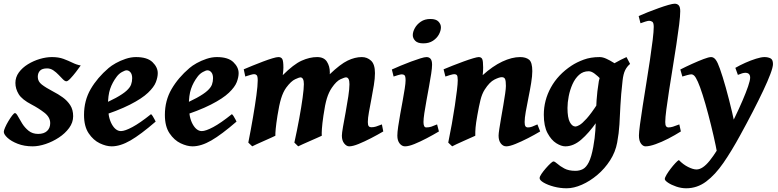

<svg xmlns="http://www.w3.org/2000/svg" viewBox="-32 -762 4157 1026"><path d="M399.4 -412.1Q389.2 -397.5 373.8 -377.4Q358.4 -357.4 344.2 -342.5Q330.1 -327.6 322.8 -327.6Q314.9 -327.6 304.4 -338.1Q293.9 -348.6 281.2 -362.1Q268.6 -375.5 253.2 -386Q237.8 -396.5 219.7 -396.5Q192.9 -396.5 181.4 -384Q169.9 -371.6 169.9 -351.1Q169.9 -326.7 191.4 -310.1Q212.9 -293.5 252 -272.9Q278.8 -259.3 303.2 -241.7Q327.6 -224.1 343.3 -200Q358.9 -175.8 358.9 -141.1Q358.9 -107.4 337.4 -78.1Q315.9 -48.8 282.5 -26.9Q249 -4.9 211.7 7.6Q174.3 20 142.6 20Q97.7 20 62.7 6.3Q27.8 -7.3 8.1 -25.6Q-11.7 -43.9 -11.7 -57.6Q-11.7 -64.9 -4.6 -81.1Q2.4 -97.2 12.9 -114.7Q23.4 -132.3 33.2 -145Q43 -157.7 47.9 -157.7Q54.7 -157.7 63.7 -140.9Q72.8 -124 86.4 -102.1Q100.1 -80.1 120.8 -63.2Q141.6 -46.4 171.9 -46.4Q202.6 -46.4 219.5 -62Q236.3 -77.6 236.3 -104Q236.3 -135.7 205.1 -159.9Q173.8 -184.1 137.2 -203.1Q85.4 -230 67.9 -258.8Q50.3 -287.6 50.3 -318.8Q50.3 -349.6 68.8 -375Q87.4 -400.4 117.2 -418.7Q147 -437 180.9 -447Q214.8 -457 245.6 -457Q281.2 -457 307.4 -447.3Q333.5 -437.5 355.5 -426.8Q377.4 -416 399.4 -412.1Z M811 -371.1Q811 -349.6 801 -323.2Q791 -296.9 759 -266.4Q727.1 -235.8 662.6 -202.9Q598.1 -169.9 488.8 -135.3L485.4 -190.9Q549.3 -218.3 587.2 -239Q625 -259.8 643.8 -276.9Q662.6 -293.9 668.5 -310.1Q674.3 -326.2 674.3 -344.2Q674.3 -364.3 665.5 -375.2Q656.7 -386.2 644 -386.2Q636.2 -386.2 619.9 -377.2Q603.5 -368.2 591.8 -352.5Q568.4 -321.8 556.6 -287.1Q544.9 -252.4 544.9 -198.7Q544.9 -135.3 565.4 -98.4Q585.9 -61.5 614.3 -61.5Q635.3 -61.5 675.5 -83Q715.8 -104.5 774.9 -151.9Q778.8 -149.9 784.2 -141.1Q789.6 -132.3 794.2 -123.5Q798.8 -114.7 799.8 -112.3Q719.7 -43 665.3 -11.5Q610.8 20 564.5 20Q535.6 20 501.2 3.7Q466.8 -12.7 441.9 -49.6Q417 -86.4 417 -147.9Q417 -224.6 452.6 -285.9Q488.3 -347.2 548.3 -398.4Q563 -411.1 586.9 -424.6Q610.8 -438 639.2 -447.5Q667.5 -457 694.8 -457Q754.9 -457 783 -429.9Q811 -402.8 811 -371.1Z M1243.2 -371.1Q1243.2 -349.6 1233.2 -323.2Q1223.1 -296.9 1191.2 -266.4Q1159.2 -235.8 1094.7 -202.9Q1030.3 -169.9 920.9 -135.3L917.5 -190.9Q981.4 -218.3 1019.3 -239Q1057.1 -259.8 1075.9 -276.9Q1094.7 -293.9 1100.6 -310.1Q1106.4 -326.2 1106.4 -344.2Q1106.4 -364.3 1097.7 -375.2Q1088.9 -386.2 1076.2 -386.2Q1068.4 -386.2 1052 -377.2Q1035.6 -368.2 1023.9 -352.5Q1000.5 -321.8 988.8 -287.1Q977.1 -252.4 977.1 -198.7Q977.1 -135.3 997.6 -98.4Q1018.1 -61.5 1046.4 -61.5Q1067.4 -61.5 1107.7 -83Q1147.9 -104.5 1207 -151.9Q1210.9 -149.9 1216.3 -141.1Q1221.7 -132.3 1226.3 -123.5Q1231 -114.7 1231.9 -112.3Q1151.9 -43 1097.4 -11.5Q1043 20 996.6 20Q967.8 20 933.3 3.7Q898.9 -12.7 874 -49.6Q849.1 -86.4 849.1 -147.9Q849.1 -224.6 884.8 -285.9Q920.4 -347.2 980.5 -398.4Q995.1 -411.1 1019 -424.6Q1043 -438 1071.3 -447.5Q1099.6 -457 1127 -457Q1187 -457 1215.1 -429.9Q1243.2 -402.8 1243.2 -371.1Z M2016.1 -59.6Q1986.3 -42 1950.9 -23.7Q1915.5 -5.4 1884.3 7.3Q1853 20 1834 20Q1819.8 20 1807.4 4.6Q1794.9 -10.7 1794.9 -37.1Q1794.9 -50.3 1801 -85Q1807.1 -119.6 1815.2 -163.1Q1823.2 -206.5 1829.3 -247.1Q1835.4 -287.6 1835.4 -312Q1835.4 -348.6 1816.9 -348.6Q1809.6 -348.6 1787.6 -338.6Q1765.6 -328.6 1741.2 -293Q1725.1 -269.5 1714.8 -236.3Q1704.6 -203.1 1696.3 -144Q1689.9 -99.6 1688.2 -73.7Q1686.5 -47.9 1687.5 -36.6Q1680.7 -33.2 1662.8 -25.4Q1645 -17.6 1624 -8.3Q1603 1 1585.4 8.8Q1567.9 16.6 1561.5 20L1541 0Q1555.7 -66.4 1567.1 -128.9Q1578.6 -191.4 1585.2 -240Q1591.8 -288.6 1591.8 -312.5Q1591.8 -348.6 1572.8 -348.6Q1567.4 -348.6 1545.4 -338.6Q1523.4 -328.6 1497.6 -293.9Q1481 -271 1470.2 -235.8Q1459.5 -200.7 1450.7 -144Q1443.8 -99.6 1441.4 -74Q1439 -48.3 1439.5 -36.6Q1433.1 -33.2 1415.5 -25.4Q1397.9 -17.6 1377.2 -8.3Q1356.4 1 1339.1 8.8Q1321.8 16.6 1315.9 20L1294.9 0Q1308.6 -68.8 1319.8 -134.5Q1331.1 -200.2 1338.1 -252.2Q1345.2 -304.2 1345.2 -332Q1345.2 -354.5 1339.8 -360.1Q1334.5 -365.7 1326.2 -365.7Q1320.3 -365.7 1308.8 -362.5Q1297.4 -359.4 1288.1 -356.2Q1278.8 -353 1278.8 -353L1270.5 -391.6Q1291 -400.4 1318.6 -411.6Q1346.2 -422.9 1374 -433.3Q1401.9 -443.8 1423.8 -450.4Q1445.8 -457 1455.6 -457Q1470.7 -457 1476.6 -446.3Q1482.4 -435.5 1482.4 -400.9Q1482.4 -385.3 1479 -360.4Q1537.1 -418.5 1579.8 -437.7Q1622.6 -457 1662.6 -457Q1699.2 -457 1714.8 -432.6Q1730.5 -408.2 1730.5 -376Q1730.5 -375 1730.5 -372.1Q1730.5 -369.1 1730 -365.2Q1786.6 -419.4 1825.7 -438.2Q1864.7 -457 1901.4 -457Q1930.2 -457 1950.9 -437.7Q1971.7 -418.5 1971.7 -371.1Q1971.7 -343.3 1965.8 -306.9Q1960 -270.5 1952.6 -232.9Q1945.3 -195.3 1939.5 -162.8Q1933.6 -130.4 1933.6 -109.9Q1933.6 -93.3 1938.5 -87.6Q1943.4 -82 1951.7 -82Q1965.8 -82 1977.3 -85.7Q1988.8 -89.4 2008.8 -97.2Z M2324.2 -616.2Q2324.2 -598.1 2313.5 -578.1Q2302.7 -558.1 2281.7 -544.2Q2260.7 -530.3 2230 -530.3Q2200.2 -530.3 2187 -543.9Q2173.8 -557.6 2173.8 -574.2Q2173.8 -591.8 2184.8 -611.8Q2195.8 -631.8 2216.8 -646.2Q2237.8 -660.6 2268.1 -660.6Q2297.9 -660.6 2311 -646.7Q2324.2 -632.8 2324.2 -616.2ZM2313.5 -59.6Q2283.2 -41.5 2248.3 -23.2Q2213.4 -4.9 2182.6 7.6Q2151.9 20 2132.3 20Q2115.7 20 2103.5 4.6Q2091.3 -10.7 2091.3 -37.1Q2091.3 -54.7 2095.7 -85.2Q2100.1 -115.7 2106.7 -152.1Q2113.3 -188.5 2119.9 -224.4Q2126.5 -260.3 2130.9 -289.1Q2135.3 -317.9 2135.3 -332Q2135.3 -354.5 2129.9 -359.6Q2124.5 -364.7 2115.2 -364.7Q2109.4 -364.7 2095.7 -360.8Q2082 -356.9 2071.3 -353L2062 -390.6Q2082.5 -399.9 2109.9 -411.4Q2137.2 -422.9 2165 -433.1Q2192.9 -443.4 2214.8 -450.2Q2236.8 -457 2247.1 -457Q2260.7 -457 2268.8 -447.8Q2276.9 -438.5 2276.9 -416Q2276.9 -398.9 2272.2 -368.2Q2267.6 -337.4 2260.7 -300.3Q2253.9 -263.2 2247.1 -225.8Q2240.2 -188.5 2235.6 -157.7Q2231 -127 2231 -109.9Q2231 -81.1 2245.6 -81.1Q2260.7 -81.1 2272.5 -85Q2284.2 -88.9 2303.7 -97.2Z M2854.5 -59.6Q2825.2 -42 2789.6 -23.7Q2753.9 -5.4 2722.4 7.3Q2690.9 20 2673.3 20Q2656.2 20 2644.3 4.6Q2632.3 -10.7 2632.3 -37.1Q2632.3 -47.4 2636.2 -73.2Q2640.1 -99.1 2646 -132.8Q2651.9 -166.5 2657.7 -200.4Q2663.6 -234.4 2667.5 -262Q2671.4 -289.6 2671.4 -302.7Q2671.4 -328.6 2667.2 -339.1Q2663.1 -349.6 2648.9 -349.6Q2636.2 -349.6 2610.1 -336.7Q2584 -323.7 2558.1 -283.2Q2543.5 -260.3 2535.4 -227.3Q2527.3 -194.3 2519 -147Q2511.2 -103.5 2509.3 -80.8Q2507.3 -58.1 2507.8 -36.6Q2501.5 -33.7 2483.9 -25.9Q2466.3 -18.1 2445.6 -8.8Q2424.8 0.5 2407.5 8.5Q2390.1 16.6 2384.3 20L2363.3 0Q2373.5 -48.8 2382.6 -100.1Q2391.6 -151.4 2398.7 -198Q2405.8 -244.6 2409.9 -280.3Q2414.1 -315.9 2414.1 -333Q2414.1 -355.5 2409.2 -360.6Q2404.3 -365.7 2395.5 -365.7Q2389.2 -365.7 2372.3 -360.8Q2355.5 -356 2348.1 -353L2338.4 -391.6Q2358.9 -400.4 2387.5 -411.6Q2416 -422.9 2444.8 -433.3Q2473.6 -443.8 2495.8 -450.4Q2518.1 -457 2525.9 -457Q2539.6 -457 2544.7 -446.8Q2549.8 -436.5 2549.8 -401.9Q2549.8 -391.6 2549.3 -382.1Q2548.8 -372.6 2547.4 -360.4Q2600.6 -408.7 2652.1 -432.9Q2703.6 -457 2747.1 -457Q2777.8 -457 2795.2 -443.1Q2812.5 -429.2 2812.5 -381.8Q2812.5 -356.4 2806.4 -318.8Q2800.3 -281.2 2792 -240.7Q2783.7 -200.2 2777.6 -165.3Q2771.5 -130.4 2771.5 -109.9Q2771.5 -93.3 2775.9 -87.2Q2780.3 -81.1 2789.1 -81.1Q2800.3 -81.1 2811 -85Q2821.8 -88.9 2839.8 -97.2Z M3303.7 -396.5Q3293.5 -389.2 3282.7 -373Q3272 -356.9 3261.7 -338.9Q3251.5 -320.8 3242.9 -308.1Q3234.4 -295.4 3228.5 -295.4Q3221.7 -295.4 3208.5 -308.3Q3195.3 -321.3 3179 -338.4Q3162.6 -355.5 3145.5 -368.4Q3128.4 -381.3 3113.8 -381.3Q3084 -381.3 3062.5 -362.1Q3041 -342.8 3027.3 -312.3Q3013.7 -281.7 3007.1 -247.8Q3000.5 -213.9 3000.5 -185.1Q3000.5 -133.3 3012.9 -109.6Q3025.4 -85.9 3043.5 -85.9Q3050.3 -85.9 3064.5 -93.8Q3078.6 -101.6 3102.5 -127.9Q3126.5 -154.3 3162.1 -209L3157.2 -111.3Q3114.7 -50.8 3073.5 -15.4Q3032.2 20 2988.8 20Q2967.3 20 2940.4 3.2Q2913.6 -13.7 2893.8 -50.8Q2874 -87.9 2874 -148.9Q2874 -226.1 2911.9 -294.7Q2949.7 -363.3 3022 -411.1Q3049.3 -429.2 3086.7 -443.1Q3124 -457 3172.4 -457Q3189 -457 3208 -448.2Q3227.1 -439.5 3245.8 -427.7Q3264.6 -416 3279.8 -406.7Q3294.9 -397.5 3303.7 -396.5ZM3335 -420.4Q3318.4 -406.7 3308.6 -386.7Q3298.8 -366.7 3294.9 -331.5Q3286.1 -254.4 3283.4 -199Q3280.8 -143.6 3278.1 -97.2Q3275.4 -50.8 3266.1 -0.5Q3256.8 50.3 3228.3 94.7Q3199.7 139.2 3160.2 172.6Q3120.6 206.1 3077.4 225.1Q3034.2 244.1 2996.1 244.1Q2961.4 244.1 2928.2 235.4Q2895 226.6 2873.3 213.9Q2851.6 201.2 2851.6 189.9Q2851.6 181.6 2861.6 167Q2871.6 152.3 2885 137Q2898.4 121.6 2909.9 111.1Q2921.4 100.6 2924.8 100.6Q2932.6 100.6 2946.3 113Q2960 125.5 2983.4 138.2Q3006.8 150.9 3043 150.9Q3064.9 150.9 3082.8 141.6Q3100.6 132.3 3114.5 104.7Q3128.4 77.1 3138.2 23.4Q3147 -24.9 3149.4 -64.9Q3151.9 -105 3152.6 -143.6Q3153.3 -182.1 3156 -226.6Q3158.7 -271 3168 -328.1Q3172.9 -358.4 3197.5 -382.8Q3222.2 -407.2 3254.6 -425.8Q3287.1 -444.3 3315.9 -457Z M3606.4 -59.6Q3574.7 -39.6 3539.1 -21.2Q3503.4 -2.9 3471.2 8.5Q3439 20 3417.5 20Q3403.8 20 3393.1 5.1Q3382.3 -9.8 3382.3 -38.1Q3382.3 -54.2 3387.9 -96.7Q3393.6 -139.2 3402.6 -196.8Q3411.6 -254.4 3421.9 -318.1Q3432.1 -381.8 3441.2 -441.9Q3450.2 -502 3455.8 -548.6Q3461.4 -595.2 3461.4 -618.2Q3461.4 -640.6 3453.6 -645.8Q3445.8 -650.9 3436.5 -650.9Q3430.7 -650.9 3416.3 -646.5Q3401.9 -642.1 3390.6 -637.7L3380.9 -676.3Q3401.4 -685.5 3429.9 -696.8Q3458.5 -708 3487.5 -718.5Q3516.6 -729 3539.8 -735.6Q3563 -742.2 3573.2 -742.2Q3586.9 -742.2 3595 -733.4Q3603 -724.6 3603 -702.1Q3603 -676.8 3597.2 -629.9Q3591.3 -583 3582.3 -523.7Q3573.2 -464.4 3563 -401.4Q3552.7 -338.4 3543.7 -280.3Q3534.7 -222.2 3528.8 -177.2Q3522.9 -132.3 3522.9 -109.9Q3522.9 -93.3 3527.6 -87.2Q3532.2 -81.1 3540 -81.1Q3551.3 -81.1 3564 -85Q3576.7 -88.9 3598.1 -97.2Z M3907.7 -27.8 3817.4 76.2 3801.3 62Q3793.9 19.5 3781 -36.6Q3768.1 -92.8 3752.9 -150.4Q3737.8 -208 3722.9 -254.6Q3708 -301.3 3697.3 -324.7Q3686 -349.6 3678.2 -357.2Q3670.4 -364.7 3662.1 -364.7Q3655.8 -364.7 3640.9 -360.8Q3626 -356.9 3614.3 -353L3603.5 -390.6Q3633.3 -405.8 3666.7 -420.9Q3700.2 -436 3727.8 -446.5Q3755.4 -457 3768.1 -457Q3781.7 -457 3792.5 -442.9Q3803.2 -428.7 3814.9 -395Q3829.6 -354 3846.7 -293Q3863.8 -231.9 3880.1 -162.6Q3896.5 -93.3 3907.7 -27.8ZM4098.6 -419.9Q4098.6 -403.3 4084.7 -366.2Q4070.8 -329.1 4046.4 -277.6Q4022 -226.1 3990.5 -165Q3959 -104 3923.8 -40Q3878.4 43.5 3834.2 107.7Q3790 171.9 3741.7 208Q3693.4 244.1 3635.3 244.1Q3608.4 244.1 3582 235.1Q3555.7 226.1 3538.1 214.4Q3520.5 202.6 3520.5 194.8Q3520.5 187.5 3529.5 172.1Q3538.6 156.7 3551.5 139.9Q3564.5 123 3576.7 109.9Q3588.9 96.7 3595.7 93.3Q3618.7 117.2 3645.3 130.4Q3671.9 143.6 3689.9 143.6Q3722.7 143.6 3760.5 96.4Q3798.3 49.3 3844.2 -36.1Q3870.1 -84 3893.8 -132.8Q3917.5 -181.6 3936 -224.9Q3954.6 -268.1 3965.6 -300.3Q3976.6 -332.5 3976.6 -347.2Q3976.6 -373 3950.7 -373Q3937 -373 3911.1 -361.8L3897.5 -399.4Q3920.9 -413.1 3950.4 -426.3Q3980 -439.5 4007.8 -448.2Q4035.6 -457 4053.7 -457Q4070.3 -457 4084.5 -450.7Q4098.6 -444.3 4098.6 -419.9Z"/></svg>

Font: Gentium Book Plus
Style: Bold Italic
Weight: 700
Italic angle: -8°
Designer: Victor Gaultney, Annie Olsen, Iska Routamaa, Becca Hirsbrunner
Foundry: SIL International
Version: Version 6.101